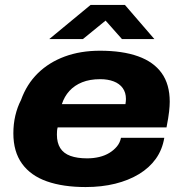

<svg xmlns="http://www.w3.org/2000/svg" viewBox="-20 -744 740 776"><path d="M326 12Q235 12 169.5 -11Q104 -34 69 -82.5Q34 -131 34 -205Q34 -243 42 -277Q50 -311 65 -340Q88 -404 133 -448Q178 -492 241.5 -515.5Q305 -539 384 -539Q475 -539 538 -516.5Q601 -494 633.5 -448.5Q666 -403 666 -333Q666 -317 663.5 -293.5Q661 -270 653 -229H213Q211 -222 210.5 -214.5Q210 -207 210 -200Q210 -167 223.5 -145.5Q237 -124 264.5 -114Q292 -104 332 -104Q358 -104 381 -109.5Q404 -115 422 -126Q440 -137 452.5 -152Q465 -167 469 -187H644Q636 -139 610 -102.5Q584 -66 542 -40.5Q500 -15 445.5 -1.5Q391 12 326 12ZM230 -323H487Q488 -329 488.5 -334.5Q489 -340 489 -344Q489 -370 476 -388Q463 -406 439.5 -415Q416 -424 385 -424Q343 -424 312 -411.5Q281 -399 260.5 -376.5Q240 -354 230 -323ZM179 -586 346 -724H485L604 -586H473L387 -683H434L315 -586Z"/></svg>

Font: Archivo SemiExpanded ExtraBold
Style: Italic
Weight: 800
Width: 6
Italic angle: -10°
Designer: Hector Gatti
Foundry: Omnibus-Type
Version: Version 2.001